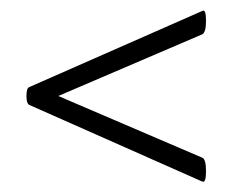

<svg xmlns="http://www.w3.org/2000/svg" viewBox="-20 -375 447 370"><path d="M31 -190Q31 -205 36 -207L370 -354Q377 -358 377 -335Q377 -313 370 -309L55 -174V-206L370 -71Q377 -68 377 -45Q377 -22 370 -25L36 -173Q31 -176 31 -190Z"/></svg>

Font: Cormorant Infant SemiBold
Style: Regular
Weight: 600
Designer: Christian Thalmann (Catharsis Fonts)
Foundry: Catharsis Fonts
Version: Version 4.000